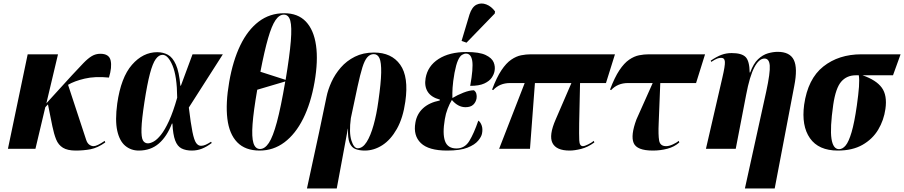

<svg xmlns="http://www.w3.org/2000/svg" viewBox="-20 -844 5128 1089"><path d="M25 0 137 -536H309L243 -258L388 -417Q427 -459 453 -486Q479 -513 501 -526Q523 -539 549 -539Q599 -539 607.5 -501Q616 -463 598 -404Q519 -412 460 -398Q401 -384 366 -363L469 -50Q475 -32 486.5 -23.5Q498 -15 511 -15Q530 -15 574 -45L577 -36Q533 -5 493.5 2.5Q454 10 410 10Q363 10 337 -6Q311 -22 298.5 -53Q286 -84 277 -128L252 -252L237 -236L181 0Z M767 10Q723 10 690.5 -17Q658 -44 645 -102.5Q632 -161 645 -257Q666 -405 728.5 -476.5Q791 -548 872 -548Q905 -548 932 -533.5Q959 -519 977.5 -478Q996 -437 1003 -358H1006L1072 -536H1244L1051 -234Q1062 -143 1071.5 -96Q1081 -49 1092.5 -33Q1104 -17 1120 -17Q1133 -17 1146.5 -23Q1160 -29 1177 -40L1181 -33Q1152 -11 1125 -0.5Q1098 10 1068 10Q1034 10 1010 -2Q986 -14 973.5 -47.5Q961 -81 958 -143H955Q927 -70 881 -30Q835 10 767 10ZM819 -31Q833 -31 852 -41.5Q871 -52 893 -79.5Q915 -107 938.5 -158Q962 -209 985 -290Q984 -412 958.5 -472.5Q933 -533 902 -533Q881 -533 863.5 -509Q846 -485 830.5 -426.5Q815 -368 799 -264Q784 -166 782.5 -115.5Q781 -65 790.5 -48Q800 -31 819 -31Z M1453 10Q1371 10 1325.5 -37Q1280 -84 1269.5 -171Q1259 -258 1280 -379Q1301 -500 1343 -587Q1385 -674 1447.5 -721.5Q1510 -769 1592 -769Q1670 -769 1715 -721.5Q1760 -674 1772.5 -586.5Q1785 -499 1764 -378Q1743 -258 1699.5 -171Q1656 -84 1593.5 -37Q1531 10 1453 10ZM1600 -391Q1623 -530 1629.5 -611Q1636 -692 1626.5 -726.5Q1617 -761 1590 -761Q1564 -761 1542.5 -729.5Q1521 -698 1500.5 -627Q1480 -556 1457 -437ZM1455 1Q1482 1 1505 -33.5Q1528 -68 1550.5 -151.5Q1573 -235 1598 -382L1439 -335Q1418 -214 1412.5 -140Q1407 -66 1417.5 -32.5Q1428 1 1455 1Z M1721 225 1790 -94 1832 -295Q1840 -335 1860 -379Q1880 -423 1913 -461Q1946 -499 1993 -522.5Q2040 -546 2101 -546Q2201 -546 2250 -477Q2299 -408 2279 -268Q2266 -175 2231 -113Q2196 -51 2148.5 -20.5Q2101 10 2049 10Q2019 10 1996.5 1.5Q1974 -7 1963 -33.5Q1952 -60 1954 -114H1953L1890 225ZM2009 -3Q2037 -3 2059.5 -38.5Q2082 -74 2099 -135Q2116 -196 2126 -270Q2141 -374 2142 -432Q2143 -490 2132.5 -513.5Q2122 -537 2100 -537Q2079 -537 2063.5 -519.5Q2048 -502 2035.5 -462Q2023 -422 2008 -353L1970 -174Q1959 -92 1973 -47.5Q1987 -3 2009 -3Z M2516 10Q2411 10 2367 -32.5Q2323 -75 2336 -148Q2344 -197 2379 -229.5Q2414 -262 2474 -274L2475 -279Q2426 -292 2406 -323.5Q2386 -355 2394 -401Q2406 -470 2467.5 -509.5Q2529 -549 2626 -549Q2699 -549 2734.5 -532Q2770 -515 2780 -490.5Q2790 -466 2785 -441Q2782 -423 2769 -403.5Q2756 -384 2727 -370.5Q2698 -357 2647 -357Q2665 -457 2658.5 -498.5Q2652 -540 2623 -540Q2612 -540 2600 -532.5Q2588 -525 2577.5 -501.5Q2567 -478 2558 -431Q2549 -380 2547 -347Q2545 -314 2546 -288Q2574 -305 2608.5 -318.5Q2643 -332 2668 -332Q2679 -324 2682 -311.5Q2685 -299 2683 -286Q2679 -264 2664 -250Q2649 -236 2620 -236Q2578 -236 2543 -277Q2530 -256 2519 -227.5Q2508 -199 2503 -168Q2489 -86 2504 -44Q2519 -2 2569 -2Q2616 -2 2642 -44.5Q2668 -87 2693 -160Q2705 -152 2712 -132.5Q2719 -113 2714 -87Q2711 -69 2692 -46Q2673 -23 2631.5 -6.5Q2590 10 2516 10ZM2626 -602 2598 -612 2643 -762Q2657 -805 2683 -817.5Q2709 -830 2738 -819Q2767 -808 2788 -779L2786 -767Z M2811 0 2956 -373H2873Q2814 -373 2777 -333L2771 -336Q2797 -405 2824 -445.5Q2851 -486 2879.5 -505.5Q2908 -525 2936 -530.5Q2964 -536 2991 -536H3468L3417 -373H3270L3265 -145Q3264 -80 3265.5 -47.5Q3267 -15 3286 -15Q3296 -15 3316 -25Q3336 -35 3348 -45L3351 -36Q3314 -9 3276.5 0.5Q3239 10 3211 10Q3135 10 3113.5 -33Q3092 -76 3132 -167L3221 -373H3014L2986 0Z M3683 10Q3592 10 3574 -33Q3556 -76 3590 -167L3682 -373H3542Q3483 -373 3446 -333L3440 -336Q3466 -405 3493 -445.5Q3520 -486 3548.5 -505.5Q3577 -525 3605 -530.5Q3633 -536 3660 -536H3979L3928 -373H3725L3716 -145Q3713 -79 3718.5 -47Q3724 -15 3758 -15Q3775 -15 3796.5 -25Q3818 -35 3830 -45L3833 -36Q3805 -11 3765.5 -0.5Q3726 10 3683 10Z M4205 225 4326 -325Q4349 -432 4346 -472Q4343 -512 4316 -512Q4285 -512 4258.5 -462Q4232 -412 4212 -306L4153 0H3984L4077 -403Q4093 -471 4091.5 -493.5Q4090 -516 4070 -516Q4060 -516 4048.5 -512Q4037 -508 4014 -493L4011 -500Q4045 -523 4072 -533Q4099 -543 4130 -543Q4187 -543 4209 -520.5Q4231 -498 4232 -433H4235Q4253 -483 4279.5 -508Q4306 -533 4335.5 -541.5Q4365 -550 4391 -550Q4460 -550 4482.5 -504Q4505 -458 4485 -357L4374 225Z M4732 10Q4623 10 4574 -60Q4525 -130 4541 -250Q4562 -397 4649.5 -466.5Q4737 -536 4866 -536H5088L5045 -417H4872Q4950 -390 4981.5 -346.5Q5013 -303 5002 -226Q4993 -162 4961 -108.5Q4929 -55 4872 -22.5Q4815 10 4732 10ZM4739 2Q4759 2 4776.5 -19Q4794 -40 4810 -94Q4826 -148 4840 -246Q4849 -310 4852 -351.5Q4855 -393 4851 -417H4834Q4783 -417 4751.5 -381Q4720 -345 4706 -250Q4687 -117 4696 -57.5Q4705 2 4739 2Z"/></svg>

Font: Noto Serif Display ExtraCondensed Black
Style: Italic
Weight: 900
Width: 2
Italic angle: -12°
Designer: Monotype Design Team
Foundry: Monotype Imaging Inc.
Version: Version 2.009